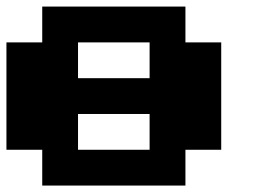

<svg xmlns="http://www.w3.org/2000/svg" viewBox="-20 -576 818 596"><path d="M444.4 -111.1V-222.2H222.2V-111.1ZM444.4 -444.4H222.2V-333.3H444.4ZM111.1 -111.1H0V-444.4H111.1V-555.6H555.6V-444.4H666.7V-111.1H555.6V0H111.1Z"/></svg>

Font: Pixeloid Sans
Style: Bold
Weight: 700
Monospace: yes
Designer: GGBot
Version: 0.3